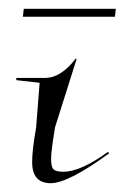

<svg xmlns="http://www.w3.org/2000/svg" viewBox="-20 -412 283 436"><path d="M34 -392H243L241 -374H32ZM62 -122 70 -224 17 -230V-235H84Q119 -236 152 -279L154 -278L105 -123Q96 -69 96 -51Q96 -33 101.5 -27.5Q107 -22 124 -22Q163 -22 225 -67L228 -64Q135 4 95 4Q53 4 53 -44Q53 -72 62 -122Z"/></svg>

Font: Kleymissky
Style: Regular
Weight: 500
Italic angle: -8°
Designer: gluk
Foundry: gluk
Version: Version 0.283